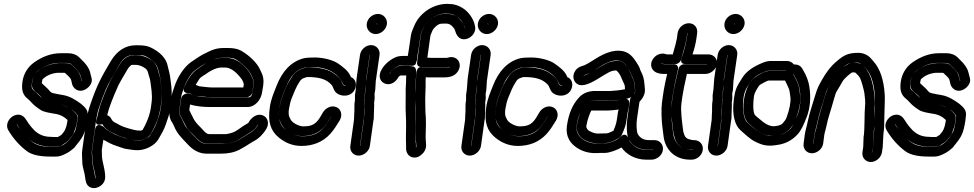

<svg xmlns="http://www.w3.org/2000/svg" viewBox="-20 -767 5033 992"><path d="M86 -96C91 -90 96 -84 104 -74C98 -81 92 -88 86 -96ZM197 -260C184 -271 169 -288 159 -296C141 -309 142 -320 146 -345C150 -373 162 -391 182 -405C218 -430 252 -442 286 -442H324C341 -442 348 -436 349 -435L367 -417C384 -401 393 -387 396 -376L403 -349C402 -348 403 -348 402 -348C402 -348 401 -350 401 -352C395 -378 390 -394 372 -411C363 -419 357 -426 354 -429C343 -441 327 -441 313 -441H284H281C236 -437 196 -420 165 -390C154 -379 149 -361 147 -346C145 -333 142 -322 150 -309C160 -292 173 -288 188 -271C192 -266 194 -263 197 -260ZM227 -240C230 -239 233 -239 236 -238C232 -239 229 -239 227 -240ZM333 -211C321 -217 308 -223 294 -226C305 -224 319 -219 333 -211ZM83 -100C78 -107 71 -116 67 -123C66 -124 67 -124 67 -125C68 -125 68 -124 70 -121C75 -113 79 -106 83 -100ZM129 -48C162 -20 200 -9 249 -9H277C295 -9 299 -16 308 -22C318 -28 326 -33 334 -42C348 -60 356 -67 361 -80C369 -101 375 -118 377 -134C380 -154 383 -168 375 -177C367 -186 358 -195 348 -202C353 -199 358 -195 363 -191C377 -179 381 -171 382 -169C381 -158 381 -152 380 -145C375 -113 370 -93 366 -86C361 -77 350 -58 332 -38C319 -24 294 -8 277 -8H249C181 -8 157 -23 129 -48ZM243 -60C208 -60 180 -71 156 -95C146 -105 133 -121 127 -130C116 -146 106 -170 81 -174C40 -180 1 -131 23 -94C48 -52 80 -15 119 14C147 35 191 42 242 42H270C285 42 300 37 316 29C334 21 350 9 366 -6C367 -7 367 -8 368 -9C406 -56 419 -71 430 -145C431 -154 432 -163 433 -174C435 -199 418 -214 398 -231C374 -249 342 -269 310 -275C286 -279 267 -283 253 -286C240 -289 237 -298 228 -307C215 -320 206 -327 196 -337C196 -338 196 -342 197 -346C198 -352 199 -356 200 -358C220 -376 244 -388 278 -391H306C311 -391 314 -391 316 -390C320 -386 327 -380 335 -372C349 -359 348 -352 352 -334C357 -313 381 -287 417 -303C436 -311 461 -336 453 -364L445 -395C439 -417 424 -437 404 -456L387 -473C374 -485 354 -492 332 -492H293C247 -492 201 -476 157 -445C123 -421 102 -386 96 -345C90 -300 98 -276 125 -255C128 -253 136 -245 145 -235C156 -223 171 -211 190 -199C205 -189 228 -185 264 -179C292 -175 313 -163 329 -147C329 -145 328 -139 327 -134C326 -125 323 -112 315 -94C314 -91 308 -83 297 -70C296 -69 284 -62 279 -59H257C252 -59 248 -60 243 -60Z M480 -153C480 -153 461 -112 507 -125H509C509 -125 510 -125 510 -124C520 -104 536 -94 555 -84L569 -77C582 -70 598 -63 612 -59L625 -55C646 -46 669 -42 698 -42C723 -42 749 -56 760 -76C781 -113 802 -161 810 -214L813 -237C817 -264 817 -290 814 -313C811 -333 809 -348 808 -358C806 -375 799 -390 796 -405C791 -427 779 -446 761 -458C738 -473 713 -482 687 -482H672C636 -482 611 -456 596 -430C569 -385 553 -357 546 -342C507 -257 492 -211 480 -153ZM534 -172C541 -205 561 -258 592 -327C596 -336 613 -365 639 -409C648 -423 652 -425 658 -431C658 -431 661 -432 665 -432H680C695 -432 712 -427 729 -415C738 -409 743 -401 746 -388C749 -373 755 -363 757 -345C760 -318 769 -278 763 -237L760 -214C754 -169 735 -127 717 -96C714 -94 710 -92 706 -92C681 -92 666 -98 646 -103L633 -107C622 -110 609 -115 598 -121L584 -129C572 -135 563 -138 556 -151C552 -160 546 -167 534 -172ZM470 -93 456 8C455 15 455 21 456 29C458 54 456 70 463 96C471 126 471 127 474 154L473 155C472 154 471 148 471 145C469 121 456 84 456 59C456 40 453 24 455 8L474 -128C479 -165 485 -192 490 -206C514 -279 537 -332 558 -366C569 -383 581 -406 596 -432C618 -470 642 -483 673 -483H688C710 -483 724 -480 731 -477C770 -458 791 -435 797 -408C799 -400 801 -392 804 -382C809 -365 809 -348 812 -331C817 -297 818 -266 814 -237L811 -212C805 -168 799 -167 789 -133C781 -108 766 -86 755 -66C754 -64 748 -58 734 -51C720 -44 709 -41 698 -41C666 -41 647 -48 624 -54L610 -59C588 -66 571 -73 555 -83C540 -92 530 -95 516 -111C516 -111 477 -143 470 -93ZM514 -45C538 -32 558 -20 588 -11L602 -6C613 -2 629 3 642 4C658 6 670 9 691 9C733 9 780 -16 798 -47C811 -70 828 -97 837 -125C847 -158 855 -171 861 -212L864 -237C869 -271 868 -308 862 -346C861 -353 860 -361 859 -370C857 -386 850 -410 847 -424C839 -468 804 -500 758 -522C741 -530 721 -533 695 -533H680C628 -533 583 -503 553 -452C506 -372 481 -331 443 -216C436 -195 430 -167 424 -128L405 8C402 29 405 44 405 66C405 82 408 98 413 116C418 132 419 145 421 158L423 168C425 180 431 191 441 198C466 214 498 200 513 180C529 159 523 133 520 112C519 102 507 57 507 45C507 32 506 19 506 8Z M916 -258 907 -194C905 -177 911 -172 916 -163C929 -139 941 -108 959 -90C971 -78 984 -66 995 -54C1011 -36 1030 -24 1055 -24H1142H1146C1171 -27 1190 -33 1207 -42C1236 -58 1250 -70 1278 -86C1291 -94 1302 -105 1310 -119C1312 -122 1313 -123 1314 -124V-123C1314 -123 1314 -122 1313 -121C1304 -106 1291 -91 1273 -81C1228 -56 1199 -23 1126 -23H1055C1031 -23 1012 -32 995 -52L994 -53C960 -86 939 -111 933 -124C927 -136 919 -156 912 -167C906 -176 905 -184 906 -194L916 -267C919 -285 925 -295 929 -309C939 -342 965 -389 992 -407C1015 -422 1025 -431 1049 -443C1078 -458 1097 -465 1104 -466C1116 -468 1126 -469 1132 -469H1151C1174 -469 1189 -466 1197 -461C1231 -442 1267 -404 1276 -384C1284 -366 1294 -355 1290 -326L1285 -294C1283 -281 1279 -264 1265 -264H1073C1066 -264 1060 -265 1054 -265C1020 -265 992 -270 968 -280C968 -280 954 -285 953 -285C935 -285 918 -273 916 -258ZM1066 -214H1258C1299 -214 1330 -252 1335 -295L1340 -326C1344 -352 1340 -376 1329 -396C1327 -400 1325 -404 1323 -409C1308 -442 1268 -481 1226 -505C1208 -515 1185 -519 1158 -519H1139C1094 -519 1075 -509 1031 -487C1006 -474 993 -463 968 -447C930 -421 895 -365 880 -316C875 -301 869 -286 866 -267L856 -194C853 -172 857 -152 869 -135C870 -133 874 -128 877 -120C895 -77 910 -63 955 -16C979 9 1010 27 1048 27H1119C1157 27 1190 21 1218 6C1237 -4 1253 -14 1267 -23C1279 -31 1288 -36 1292 -38C1319 -52 1342 -77 1356 -101C1374 -132 1361 -161 1340 -170C1312 -183 1283 -164 1267 -139C1263 -133 1267 -134 1257 -128C1246 -122 1238 -117 1231 -112C1203 -93 1193 -81 1148 -74H1063C1054 -74 1045 -77 1035 -89C1013 -114 990 -130 976 -162C970 -175 963 -186 958 -198L962 -227C993 -218 1027 -214 1066 -214ZM952 -286C956 -286 961 -285 968 -281C980 -275 993 -271 1007 -270C1030 -268 1049 -265 1073 -265H1255C1270 -265 1282 -279 1284 -290L1289 -326C1291 -339 1290 -353 1284 -364C1276 -380 1273 -389 1262 -403C1229 -444 1193 -468 1150 -468H1131C1094 -468 1056 -451 1017 -422C1014 -420 1007 -415 998 -409C970 -391 944 -347 932 -317C931 -314 919 -286 952 -286ZM991 -329C996 -338 1004 -348 1010 -359C1014 -367 1037 -380 1043 -384C1076 -408 1103 -418 1124 -418H1143C1165 -418 1192 -404 1221 -368C1226 -362 1229 -358 1230 -356C1233 -349 1241 -340 1239 -326L1237 -315H1080C1057 -315 1041 -318 1019 -320C1006 -321 1000 -325 991 -329Z M1693 -166C1693 -166 1692 -166 1692 -165L1665 -123C1662 -118 1656 -112 1651 -106C1627 -78 1594 -63 1544 -63C1513 -63 1485 -73 1457 -96C1436 -113 1426 -131 1423 -154C1433 -106 1480 -64 1542 -64C1601 -64 1639 -87 1666 -125C1672 -134 1693 -169 1693 -166ZM1700 -391C1668 -411 1627 -419 1575 -419C1542 -419 1507 -398 1491 -374C1476 -352 1464 -332 1457 -314C1443 -277 1430 -254 1423 -204C1421 -192 1421 -181 1421 -170C1420 -183 1422 -197 1424 -212C1430 -255 1444 -282 1456 -313C1481 -378 1514 -408 1555 -418C1560 -419 1576 -420 1599 -420C1663 -420 1705 -396 1731 -367C1744 -353 1744 -347 1751 -334C1755 -327 1761 -326 1768 -323C1750 -323 1748 -337 1744 -347C1737 -365 1718 -378 1700 -391ZM1681 -340C1702 -323 1697 -319 1708 -299C1726 -266 1798 -258 1816 -312C1824 -336 1815 -360 1793 -369C1792 -370 1791 -374 1790 -376C1777 -403 1752 -421 1728 -438C1703 -456 1652 -470 1606 -470C1581 -470 1564 -469 1550 -466C1485 -450 1438 -399 1409 -324C1396 -290 1380 -257 1374 -212C1363 -137 1378 -91 1421 -56C1455 -28 1494 -13 1537 -13C1597 -13 1648 -33 1687 -76C1705 -96 1719 -119 1734 -143C1753 -174 1740 -204 1719 -213C1691 -226 1661 -207 1649 -187C1624 -144 1611 -114 1549 -114C1536 -114 1522 -118 1506 -127C1490 -136 1482 -146 1479 -155C1479 -156 1478 -158 1477 -159C1471 -168 1470 -185 1473 -204C1477 -229 1482 -247 1486 -257C1502 -294 1507 -314 1531 -350C1535 -355 1539 -359 1548 -363C1560 -368 1568 -369 1568 -369C1623 -369 1657 -360 1681 -340Z M1841 -13H1840L1859 -149C1859 -150 1860 -151 1860 -152L1861 -181V-197L1862 -215V-234C1862 -241 1864 -247 1864 -253V-278L1868 -305V-307L1872 -360L1890 -483V-484C1890 -483 1891 -483 1891 -483L1873 -359C1872 -352 1870 -344 1870 -336L1869 -304L1865 -279C1864 -269 1865 -252 1865 -251L1863 -237C1862 -227 1863 -216 1862 -179L1860 -148ZM1897 -534C1870 -534 1844 -511 1840 -483L1822 -359V-357L1818 -304L1814 -276V-272V-248C1811 -236 1811 -220 1811 -209V-191C1811 -185 1810 -181 1810 -175L1809 -148L1790 -13C1786 14 1806 37 1833 37C1860 37 1887 14 1891 -13L1910 -149C1910 -150 1911 -150 1911 -151L1912 -185C1914 -216 1913 -233 1913 -239L1915 -251C1916 -260 1916 -267 1915 -281L1919 -305V-307L1921 -340C1921 -347 1922 -353 1923 -359L1941 -483C1945 -511 1924 -534 1897 -534ZM1929 -642 1928 -641C1927 -642 1925 -644 1925 -645H1926C1927 -645 1929 -643 1929 -642ZM1875 -645C1871 -617 1892 -591 1921 -591C1949 -591 1975 -615 1979 -642C1983 -670 1961 -695 1933 -695C1905 -695 1879 -673 1875 -645Z M2167 -420 2202 -418H2203H2282C2290 -418 2297 -420 2305 -422C2307 -421 2295 -417 2282 -417H2204L2168 -419H2163C2162 -419 2137 -429 2132 -394C2130 -383 2130 -369 2129 -350L2128 -312C2125 -244 2127 -237 2128 -178L2129 -152C2129 -92 2126 -65 2131 -15C2132 -8 2131 -7 2129 -5V-7V-27L2128 -28C2126 -70 2129 -102 2128 -150L2127 -178C2124 -220 2128 -267 2127 -311L2128 -350C2129 -380 2139 -421 2112 -424L2089 -427H2086H2048C2043 -427 2036 -425 2032 -422L2021 -415C2013 -410 2002 -405 1996 -389C1995 -385 1993 -385 1992 -383C1997 -395 2003 -403 2011 -409C2023 -418 2032 -423 2037 -426C2047 -431 2055 -428 2066 -428H2086C2102 -428 2115 -423 2127 -435C2127 -435 2135 -458 2135 -459C2134 -468 2143 -514 2144 -522L2153 -584C2155 -601 2161 -607 2166 -620C2182 -659 2229 -697 2282 -697C2289 -697 2293 -696 2299 -696C2313 -696 2326 -691 2338 -682C2339 -681 2340 -681 2341 -681C2359 -671 2379 -643 2384 -616C2382 -622 2379 -632 2377 -637C2372 -650 2365 -656 2357 -666C2344 -684 2316 -695 2294 -695H2284C2238 -699 2185 -665 2168 -623C2161 -607 2156 -600 2154 -584L2141 -491L2135 -444C2133 -426 2146 -419 2167 -420ZM2291 -747C2213 -747 2145 -695 2120 -633C2114 -618 2106 -603 2103 -584L2094 -522C2093 -515 2089 -493 2087 -478H2073C2051 -478 2038 -478 2021 -470C1991 -456 1960 -430 1946 -396C1935 -368 1946 -342 1972 -334C2000 -325 2027 -345 2040 -371C2041 -372 2047 -376 2049 -377H2077H2079C2078 -369 2078 -358 2078 -344L2076 -305V-304C2077 -258 2074 -212 2077 -168L2078 -142C2079 -94 2076 -61 2078 -19V0C2078 24 2094 48 2123 47C2141 47 2156 35 2166 24C2180 8 2183 -10 2181 -27C2176 -75 2183 -103 2180 -161L2178 -186C2177 -244 2176 -249 2179 -318V-356C2179 -360 2180 -364 2180 -368L2195 -367H2196H2275C2300 -367 2328 -372 2345 -397C2373 -439 2341 -482 2297 -470C2293 -469 2290 -468 2289 -468H2211L2188 -469L2191 -491L2204 -584C2204 -585 2205 -587 2206 -589C2213 -605 2213 -613 2230 -629C2251 -648 2261 -645 2287 -645C2295 -645 2306 -642 2316 -632C2319 -629 2322 -624 2327 -619C2330 -614 2331 -610 2333 -604C2340 -578 2362 -554 2397 -568C2418 -576 2442 -602 2434 -633C2427 -671 2400 -707 2371 -725C2352 -737 2330 -746 2306 -746C2300 -746 2296 -747 2291 -747Z M2415 -13H2414L2433 -149C2433 -150 2434 -151 2434 -152L2435 -181V-197L2436 -215V-234C2436 -241 2438 -247 2438 -253V-278L2442 -305V-307L2446 -360L2464 -483V-484C2464 -483 2465 -483 2465 -483L2447 -359C2446 -352 2444 -344 2444 -336L2443 -304L2439 -279C2438 -269 2439 -252 2439 -251L2437 -237C2436 -227 2437 -216 2436 -179L2434 -148ZM2471 -534C2444 -534 2418 -511 2414 -483L2396 -359V-357L2392 -304L2388 -276V-272V-248C2385 -236 2385 -220 2385 -209V-191C2385 -185 2384 -181 2384 -175L2383 -148L2364 -13C2360 14 2380 37 2407 37C2434 37 2461 14 2465 -13L2484 -149C2484 -150 2485 -150 2485 -151L2486 -185C2488 -216 2487 -233 2487 -239L2489 -251C2490 -260 2490 -267 2489 -281L2493 -305V-307L2495 -340C2495 -347 2496 -353 2497 -359L2515 -483C2519 -511 2498 -534 2471 -534ZM2503 -642 2502 -641C2501 -642 2499 -644 2499 -645H2500C2501 -645 2503 -643 2503 -642ZM2449 -645C2445 -617 2466 -591 2495 -591C2523 -591 2549 -615 2553 -642C2557 -670 2535 -695 2507 -695C2479 -695 2453 -673 2449 -645Z M2811 -166C2811 -166 2810 -166 2810 -165L2783 -123C2780 -118 2774 -112 2769 -106C2745 -78 2712 -63 2662 -63C2631 -63 2603 -73 2575 -96C2554 -113 2544 -131 2541 -154C2551 -106 2598 -64 2660 -64C2719 -64 2757 -87 2784 -125C2790 -134 2811 -169 2811 -166ZM2818 -391C2786 -411 2745 -419 2693 -419C2660 -419 2625 -398 2609 -374C2594 -352 2582 -332 2575 -314C2561 -277 2548 -254 2541 -204C2539 -192 2539 -181 2539 -170C2538 -183 2540 -197 2542 -212C2548 -255 2562 -282 2574 -313C2599 -378 2632 -408 2673 -418C2678 -419 2694 -420 2717 -420C2781 -420 2823 -396 2849 -367C2862 -353 2862 -347 2869 -334C2873 -327 2879 -326 2886 -323C2868 -323 2866 -337 2862 -347C2855 -365 2836 -378 2818 -391ZM2799 -340C2820 -323 2815 -319 2826 -299C2844 -266 2916 -258 2934 -312C2942 -336 2933 -360 2911 -369C2910 -370 2909 -374 2908 -376C2895 -403 2870 -421 2846 -438C2821 -456 2770 -470 2724 -470C2699 -470 2682 -469 2668 -466C2603 -450 2556 -399 2527 -324C2514 -290 2498 -257 2492 -212C2481 -137 2496 -91 2539 -56C2573 -28 2612 -13 2655 -13C2715 -13 2766 -33 2805 -76C2823 -96 2837 -119 2852 -143C2871 -174 2858 -204 2837 -213C2809 -226 2779 -207 2767 -187C2742 -144 2729 -114 2667 -114C2654 -114 2640 -118 2624 -127C2608 -136 2600 -146 2597 -155C2597 -156 2596 -158 2595 -159C2589 -168 2588 -185 2591 -204C2595 -229 2600 -247 2604 -257C2620 -294 2625 -314 2649 -350C2653 -355 2657 -359 2666 -363C2678 -368 2686 -369 2686 -369C2741 -369 2775 -360 2799 -340Z M3222 -181 3229 -215V-216L3231 -231C3232 -241 3229 -259 3207 -256C3185 -253 3185 -250 3154 -248L3128 -246H3064C3047 -246 3039 -247 3030 -245C2992 -238 2979 -195 2969 -158C2966 -146 2963 -136 2961 -124L2959 -110V-104C2962 -80 2974 -61 2993 -48C3014 -34 3040 -27 3061 -27L3107 -28C3123 -28 3141 -34 3158 -43C3171 -50 3189 -56 3196 -78C3197 -80 3200 -88 3205 -100C3211 -115 3215 -131 3217 -148ZM3172 -183V-182L3167 -148C3164 -127 3156 -107 3150 -92C3142 -87 3121 -78 3114 -78L3068 -77C3058 -77 3043 -80 3024 -91C3014 -97 3011 -104 3009 -113L3011 -124C3014 -146 3030 -189 3035 -196H3057H3122H3124L3150 -198C3160 -199 3168 -200 3176 -201ZM3222 -418C3212 -433 3198 -453 3174 -453C3153 -453 3127 -448 3108 -437C3082 -422 3082 -423 3046 -401C3025 -388 3010 -380 3002 -378C2997 -377 2994 -377 2993 -377C2995 -378 2996 -378 3000 -379C3018 -384 3038 -395 3065 -413C3103 -438 3145 -462 3183 -453C3196 -450 3210 -440 3222 -418ZM3355 7V8C3355 9 3354 8 3353 8H3326C3294 8 3269 -1 3250 -19C3235 -33 3233 -37 3230 -45C3249 -11 3285 7 3327 7ZM3225 -56C3224 -58 3211 -87 3185 -59C3179 -53 3167 -44 3149 -37C3130 -29 3116 -27 3113 -27H3087C3079 -27 3070 -26 3059 -26C3009 -26 2951 -61 2959 -117C2966 -163 2981 -205 3007 -233C3014 -241 3026 -247 3048 -247H3129H3131L3168 -250C3200 -253 3255 -254 3261 -295C3262 -305 3259 -312 3259 -324C3259 -338 3255 -352 3248 -365C3239 -383 3236 -397 3226 -413C3238 -396 3238 -387 3246 -372C3257 -351 3261 -334 3260 -320C3260 -314 3265 -292 3258 -283C3248 -269 3237 -267 3235 -251L3221 -153C3217 -123 3217 -80 3225 -56ZM3191 -5C3216 31 3263 58 3319 58H3345C3373 58 3401 37 3405 8C3409 -19 3389 -43 3362 -43H3335C3307 -43 3289 -52 3276 -73C3267 -88 3268 -132 3271 -153L3284 -241C3299 -256 3314 -280 3312 -305C3309 -342 3309 -365 3291 -399C3289 -403 3287 -408 3285 -415C3281 -426 3274 -435 3267 -447C3250 -474 3230 -495 3201 -502C3144 -515 3088 -484 3042 -454C3017 -438 2999 -429 2994 -428C2979 -424 2962 -417 2952 -401C2933 -372 2945 -343 2964 -332C2978 -324 2995 -326 3010 -331C3027 -336 3045 -345 3068 -359C3105 -382 3100 -379 3127 -394C3138 -400 3151 -403 3164 -403C3185 -388 3191 -360 3203 -337C3210 -323 3208 -320 3209 -306C3202 -304 3187 -302 3171 -300L3135 -297H3055C3024 -297 2995 -288 2973 -265C2937 -227 2918 -178 2909 -117C2901 -61 2927 -26 2960 -4C2988 15 3022 24 3052 24C3063 24 3070 24 3081 23H3106C3130 23 3170 7 3191 -5Z M3531 -597H3532V-596L3528 -567C3524 -542 3516 -508 3501 -466C3499 -459 3493 -436 3521 -436H3633C3632 -436 3633 -435 3633 -435H3514C3501 -435 3489 -425 3486 -413C3472 -355 3461 -306 3455 -265L3451 -235C3449 -222 3448 -208 3448 -194C3448 -212 3449 -226 3450 -235L3454 -265C3457 -284 3461 -306 3466 -332L3483 -408C3485 -419 3482 -435 3462 -435H3419C3400 -435 3395 -440 3395 -440C3403 -437 3411 -436 3419 -436H3470C3482 -436 3495 -446 3498 -457C3515 -513 3524 -548 3527 -567L3531 -596ZM3561 7V8H3560H3553C3542 8 3528 5 3510 -2C3480 -14 3462 -44 3458 -78C3453 -125 3451 -124 3449 -176C3449 -168 3450 -161 3451 -153C3457 -102 3456 -83 3468 -48C3478 -16 3510 7 3553 7H3560ZM3539 -647C3511 -647 3485 -624 3481 -596L3477 -567C3475 -556 3469 -530 3456 -486H3426C3424 -486 3421 -487 3418 -488C3406 -492 3392 -490 3380 -485C3358 -475 3336 -446 3347 -417C3357 -392 3384 -385 3411 -385H3427L3416 -336C3410 -308 3407 -285 3404 -265L3400 -235C3398 -218 3397 -196 3398 -169C3400 -116 3403 -114 3408 -66C3415 2 3463 58 3546 58H3553C3581 58 3607 36 3611 8C3615 -20 3595 -43 3567 -43H3560C3560 -43 3556 -44 3550 -45C3519 -51 3518 -64 3511 -85C3511 -85 3509 -93 3508 -104C3505 -131 3495 -194 3501 -235L3505 -265C3510 -298 3518 -337 3529 -385H3625C3653 -385 3680 -409 3684 -436C3688 -463 3668 -486 3640 -486H3558C3568 -517 3575 -544 3578 -567L3582 -596C3586 -624 3567 -647 3539 -647Z M3689 -13H3688L3707 -149C3707 -150 3708 -151 3708 -152L3709 -181V-197L3710 -215V-234C3710 -241 3712 -247 3712 -253V-278L3716 -305V-307L3720 -360L3738 -483V-484C3738 -483 3739 -483 3739 -483L3721 -359C3720 -352 3718 -344 3718 -336L3717 -304L3713 -279C3712 -269 3713 -252 3713 -251L3711 -237C3710 -227 3711 -216 3710 -179L3708 -148ZM3745 -534C3718 -534 3692 -511 3688 -483L3670 -359V-357L3666 -304L3662 -276V-272V-248C3659 -236 3659 -220 3659 -209V-191C3659 -185 3658 -181 3658 -175L3657 -148L3638 -13C3634 14 3654 37 3681 37C3708 37 3735 14 3739 -13L3758 -149C3758 -150 3759 -150 3759 -151L3760 -185C3762 -216 3761 -233 3761 -239L3763 -251C3764 -260 3764 -267 3763 -281L3767 -305V-307L3769 -340C3769 -347 3770 -353 3771 -359L3789 -483C3793 -511 3772 -534 3745 -534ZM3777 -642 3776 -641C3775 -642 3773 -644 3773 -645H3774C3775 -645 3777 -643 3777 -642ZM3723 -645C3719 -617 3740 -591 3769 -591C3797 -591 3823 -615 3827 -642C3831 -670 3809 -695 3781 -695C3753 -695 3727 -673 3723 -645Z M4048 -382C4049 -382 4079 -384 4080 -384L4085 -374C4100 -348 4109 -325 4112 -303C4119 -254 4115 -213 4102 -177C4087 -137 4073 -112 4065 -103C4047 -84 4028 -73 4004 -69C3976 -64 3958 -63 3951 -65C3904 -76 3870 -108 3841 -134C3814 -158 3809 -265 3838 -313C3863 -354 3874 -374 3936 -398C3943 -401 3951 -402 3959 -402H4039C4040 -401 4040 -402 4040 -401C4040 -394 4043 -386 4048 -382ZM4046 -452H3966C3952 -452 3938 -450 3924 -444C3875 -425 3837 -400 3815 -365C3808 -354 3802 -344 3796 -334C3778 -304 3773 -275 3769 -228C3765 -173 3776 -121 3805 -95C3829 -74 3854 -48 3886 -33C3924 -15 3948 -9 4007 -20C4043 -27 4074 -44 4100 -72C4119 -92 4133 -123 4149 -165C4166 -211 4170 -262 4162 -317C4158 -346 4147 -375 4130 -404L4124 -414C4115 -428 4101 -435 4082 -434C4073 -444 4062 -452 4046 -452ZM4041 -402C4040 -401 4039 -401 4039 -401H3959C3932 -401 3895 -378 3878 -365C3819 -320 3802 -176 3844 -133C3853 -124 3863 -117 3871 -109C3905 -79 3942 -61 3980 -65C4012 -68 4040 -78 4060 -100C4074 -116 4085 -132 4091 -149C4109 -198 4118 -239 4114 -275C4113 -285 4111 -294 4110 -304C4107 -331 4095 -352 4084 -373L4079 -383L4078 -384C4078 -384 4084 -431 4041 -402ZM4036 -351C4043 -339 4050 -321 4056 -308C4060 -299 4062 -276 4064 -263C4066 -239 4060 -204 4044 -160C4041 -151 4034 -141 4024 -130C4020 -125 4008 -117 3982 -115C3963 -113 3938 -122 3908 -149C3900 -156 3892 -161 3882 -171C3874 -179 3868 -210 3875 -266C3876 -278 3881 -290 3889 -304C3897 -318 3904 -327 3905 -328C3908 -330 3944 -351 3952 -351H4032Z M4182 -25 4188 -71C4191 -94 4196 -100 4203 -135C4212 -180 4231 -231 4242 -272C4247 -291 4253 -303 4255 -307C4266 -326 4278 -348 4290 -366C4265 -325 4253 -310 4238 -256C4224 -206 4210 -165 4200 -114C4196 -95 4191 -87 4189 -71L4183 -25ZM4375 -441C4360 -437 4348 -428 4335 -417C4357 -437 4358 -437 4375 -441ZM4498 -153C4498 -186 4498 -208 4499 -214C4500 -224 4501 -234 4500 -244C4496 -313 4484 -382 4446 -421C4438 -429 4436 -435 4423 -439C4414 -442 4404 -443 4394 -443C4391 -443 4387 -442 4384 -442C4391 -443 4398 -444 4406 -444C4428 -444 4442 -426 4453 -414C4479 -386 4496 -339 4500 -271C4502 -233 4500 -195 4498 -153ZM4497 -118C4497 -101 4497 -91 4494 -68V-65L4491 -9L4487 19V20C4487 19 4486 19 4486 19L4491 -9V-12L4493 -67C4494 -83 4496 -99 4497 -118ZM4479 70C4506 70 4533 47 4537 19L4541 -10V-13L4544 -69C4545 -86 4548 -100 4548 -113C4548 -135 4550 -174 4550 -194C4550 -224 4553 -253 4551 -280C4546 -355 4527 -413 4492 -451C4488 -456 4483 -461 4479 -466C4463 -484 4439 -494 4414 -494C4362 -494 4339 -481 4306 -453C4274 -427 4248 -393 4226 -353C4212 -328 4203 -313 4193 -278C4181 -236 4162 -184 4153 -138C4145 -99 4142 -98 4138 -71L4132 -25C4128 2 4148 25 4175 25C4202 25 4229 2 4233 -25L4239 -71C4241 -84 4246 -96 4249 -112C4259 -162 4274 -200 4287 -249C4293 -272 4299 -287 4300 -290C4312 -309 4320 -324 4333 -346C4342 -362 4370 -385 4381 -392C4381 -392 4382 -393 4386 -393C4391 -393 4394 -393 4399 -392C4407 -385 4418 -374 4424 -363C4430 -352 4444 -301 4446 -286C4449 -262 4452 -240 4449 -213C4446 -186 4448 -103 4443 -66C4443 -65 4442 -64 4442 -63L4440 -8L4436 19C4432 47 4452 70 4479 70Z M4624 -96C4629 -90 4634 -84 4642 -74C4636 -81 4630 -88 4624 -96ZM4735 -260C4722 -271 4707 -288 4697 -296C4679 -309 4680 -320 4684 -345C4688 -373 4700 -391 4720 -405C4756 -430 4790 -442 4824 -442H4862C4879 -442 4886 -436 4887 -435L4905 -417C4922 -401 4931 -387 4934 -376L4941 -349C4940 -348 4941 -348 4940 -348C4940 -348 4939 -350 4939 -352C4933 -378 4928 -394 4910 -411C4901 -419 4895 -426 4892 -429C4881 -441 4865 -441 4851 -441H4822H4819C4774 -437 4734 -420 4703 -390C4692 -379 4687 -361 4685 -346C4683 -333 4680 -322 4688 -309C4698 -292 4711 -288 4726 -271C4730 -266 4732 -263 4735 -260ZM4765 -240C4768 -239 4771 -239 4774 -238C4770 -239 4767 -239 4765 -240ZM4871 -211C4859 -217 4846 -223 4832 -226C4843 -224 4857 -219 4871 -211ZM4621 -100C4616 -107 4609 -116 4605 -123C4604 -124 4605 -124 4605 -125C4606 -125 4606 -124 4608 -121C4613 -113 4617 -106 4621 -100ZM4667 -48C4700 -20 4738 -9 4787 -9H4815C4833 -9 4837 -16 4846 -22C4856 -28 4864 -33 4872 -42C4886 -60 4894 -67 4899 -80C4907 -101 4913 -118 4915 -134C4918 -154 4921 -168 4913 -177C4905 -186 4896 -195 4886 -202C4891 -199 4896 -195 4901 -191C4915 -179 4919 -171 4920 -169C4919 -158 4919 -152 4918 -145C4913 -113 4908 -93 4904 -86C4899 -77 4888 -58 4870 -38C4857 -24 4832 -8 4815 -8H4787C4719 -8 4695 -23 4667 -48ZM4781 -60C4746 -60 4718 -71 4694 -95C4684 -105 4671 -121 4665 -130C4654 -146 4644 -170 4619 -174C4578 -180 4539 -131 4561 -94C4586 -52 4618 -15 4657 14C4685 35 4729 42 4780 42H4808C4823 42 4838 37 4854 29C4872 21 4888 9 4904 -6C4905 -7 4905 -8 4906 -9C4944 -56 4957 -71 4968 -145C4969 -154 4970 -163 4971 -174C4973 -199 4956 -214 4936 -231C4912 -249 4880 -269 4848 -275C4824 -279 4805 -283 4791 -286C4778 -289 4775 -298 4766 -307C4753 -320 4744 -327 4734 -337C4734 -338 4734 -342 4735 -346C4736 -352 4737 -356 4738 -358C4758 -376 4782 -388 4816 -391H4844C4849 -391 4852 -391 4854 -390C4858 -386 4865 -380 4873 -372C4887 -359 4886 -352 4890 -334C4895 -313 4919 -287 4955 -303C4974 -311 4999 -336 4991 -364L4983 -395C4977 -417 4962 -437 4942 -456L4925 -473C4912 -485 4892 -492 4870 -492H4831C4785 -492 4739 -476 4695 -445C4661 -421 4640 -386 4634 -345C4628 -300 4636 -276 4663 -255C4666 -253 4674 -245 4683 -235C4694 -223 4709 -211 4728 -199C4743 -189 4766 -185 4802 -179C4830 -175 4851 -163 4867 -147C4867 -145 4866 -139 4865 -134C4864 -125 4861 -112 4853 -94C4852 -91 4846 -83 4835 -70C4834 -69 4822 -62 4817 -59H4795C4790 -59 4786 -60 4781 -60Z"/></svg>

Font: AppleStorm
Style: CBoIta
Weight: 400
Foundry: Cannot Into Space Fonts
Version: Version 1.01